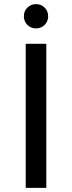

<svg xmlns="http://www.w3.org/2000/svg" viewBox="-20 -913 350 933"><path d="M205 0H105V-700H205ZM155 -775Q130 -775 113 -792Q96 -809 96 -834Q96 -859 113 -876Q130 -893 155 -893Q180 -893 197 -876Q214 -859 214 -834Q214 -809 197 -792Q180 -775 155 -775Z"/></svg>

Font: Argentum Novus
Style: Regular
Weight: 400
Designer: Julieta Ulanovsky
Foundry: Julieta Ulanovsky
Version: Version 7.20;July 27, 2021;FontCreator 13.0.0.2683 64-bit